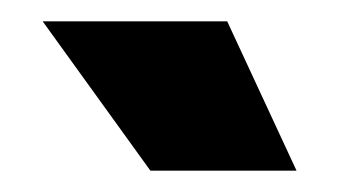

<svg xmlns="http://www.w3.org/2000/svg" viewBox="-20 -739 323 180"><path d="M121 -579 20 -719H193L258 -579Z"/></svg>

Font: Bricolage Grotesque 72pt ExtraBold
Style: Regular
Weight: 800
Designer: Mathieu Triay
Foundry: Atelier Triay
Version: Version 1.001;gftools[0.9.33.dev8+g029e19f]